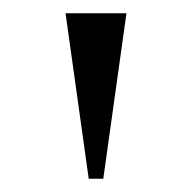

<svg xmlns="http://www.w3.org/2000/svg" viewBox="-20 -660 290 290"><path d="M114 -390 79 -640H171L136 -390Z"/></svg>

Font: Spectral SC Medium
Style: Regular
Weight: 500
Designer: Jean-Baptiste Levee
Foundry: Production Type
Version: Version 2.001